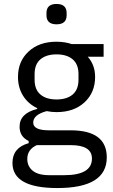

<svg xmlns="http://www.w3.org/2000/svg" viewBox="-20 -739 571 971"><path d="M215 -662V-673Q215 -719 266 -719Q317 -719 317 -673V-662Q317 -616 266 -616Q215 -616 215 -662ZM520 57Q520 212 270 212Q43 212 43 85Q43 8 125 -15V-26Q79 -48 79 -98Q79 -166 168 -188V-192Q122 -214 96.5 -255Q71 -296 71 -350Q71 -429 124.5 -478.5Q178 -528 265 -528Q308 -528 343 -516H504V-452H424Q461 -410 461 -350Q461 -271 407.5 -221.5Q354 -172 266 -172Q241 -172 216 -177Q148 -159 148 -119Q148 -80 227 -80H337Q520 -80 520 57ZM377 -336V-364Q377 -414 347.5 -439Q318 -464 266 -464Q214 -464 184.5 -439Q155 -414 155 -364V-336Q155 -286 184.5 -261Q214 -236 266 -236Q318 -236 347.5 -261Q377 -286 377 -336ZM445 63Q445 -5 338 -5H166Q118 17 118 65Q118 102 145.5 124.5Q173 147 230 147H304Q445 147 445 63Z"/></svg>

Font: Aneliza
Style: Regular
Weight: 400
Designer: Mike Abbink, Paul van der Laan, Pieter van Rosmalen
Foundry: Bold Monday
Version: Version 3.0